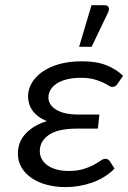

<svg xmlns="http://www.w3.org/2000/svg" viewBox="-20 -724 500 749"><path d="M49.8 0ZM438.5 -397Q432.6 -389.2 428.2 -387Q423.8 -384.8 418 -384.8Q411.6 -384.8 403.1 -390.4Q394.5 -396 380.6 -402.6Q366.7 -409.2 346.2 -414.8Q325.7 -420.4 295.4 -420.4Q263.7 -420.4 240 -414.3Q216.3 -408.2 200.7 -397.7Q185.1 -387.2 177 -373.3Q168.9 -359.4 168.9 -343.8Q168.9 -314.9 199.2 -296.1Q229.5 -277.3 284.7 -277.3H367.7L361.8 -222.2H278.8Q207 -222.2 171.1 -198Q135.3 -173.8 135.3 -134.8Q135.3 -118.2 142.8 -104Q150.4 -89.8 164.8 -79.3Q179.2 -68.8 200.2 -63Q221.2 -57.1 247.6 -57.1Q281.7 -57.1 305.4 -64.5Q329.1 -71.8 345.5 -80.8Q361.8 -89.8 372.3 -97.2Q382.8 -104.5 391.1 -104.5Q400.9 -104.5 407.2 -96.7L426.8 -66.4Q408.7 -47.9 386.5 -34.2Q364.3 -20.5 339.4 -11.7Q314.5 -2.9 288.3 1.5Q262.2 5.9 236.3 5.9Q196.8 5.9 162.6 -3.2Q128.4 -12.2 103.5 -29.3Q78.6 -46.4 64.2 -70.3Q49.8 -94.2 49.8 -124.5Q49.8 -170.9 80.6 -203.4Q111.3 -235.8 163.1 -251.5Q143.1 -259.3 128.9 -270.3Q114.7 -281.2 106 -293.9Q97.2 -306.6 93.3 -320.6Q89.4 -334.5 89.4 -347.7Q89.4 -374 103 -398.7Q116.7 -423.3 143.3 -442.6Q169.9 -461.9 209.2 -473.4Q248.5 -484.9 300.3 -484.9Q357.4 -484.9 396.2 -469Q435.1 -453.1 460 -428.2ZM288.6 -541.5 336.9 -703.6H388.2Q400.4 -703.6 403.8 -695.3Q407.2 -687 400.9 -673.8L337.4 -541.5Z"/></svg>

Font: Carlito
Style: Italic
Weight: 400
Italic angle: -7°
Designer: Lukasz Dziedzic
Foundry: tyPoland Lukasz Dziedzic
Version: Version 1.104